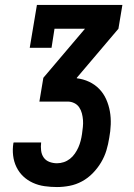

<svg xmlns="http://www.w3.org/2000/svg" viewBox="-20 -755 540 775"><path d="M210 0Q185 0 160 -3.5Q135 -7 113 -17Q91 -27 74 -43Q57 -59 46.5 -80.5Q36 -102 33 -127Q30 -152 34 -177Q34 -177 34.5 -178Q35 -179 35 -180H146Q146 -180 146 -179.5Q146 -179 146 -179Q144 -163 146 -147Q148 -131 156.5 -119Q165 -107 179.5 -101.5Q194 -96 210 -96Q224 -96 237.5 -100.5Q251 -105 262.5 -114Q274 -123 282.5 -135.5Q291 -148 296.5 -160.5Q302 -173 305.5 -186.5Q309 -200 311 -214Q313 -228 314.5 -242.5Q316 -257 315 -270.5Q314 -284 310.5 -297.5Q307 -311 299.5 -322Q292 -333 279.5 -339Q267 -345 253 -345H139L155 -441L323 -639H200L188 -562H100L129 -735H474L458 -639L290 -441V-439Q316 -436 339.5 -425Q363 -414 380.5 -396Q398 -378 408.5 -354.5Q419 -331 423.5 -305.5Q428 -280 427 -252.5Q426 -225 421 -199Q417 -173 409.5 -148Q402 -123 388 -99.5Q374 -76 354.5 -56Q335 -36 311 -23Q287 -10 261 -5Q235 0 210 0Z"/></svg>

Font: Iosevka Curly Slab Oblique
Style: Bold
Weight: 700
Italic angle: -9°
Monospace: yes
Designer: Belleve Invis
Foundry: Belleve Invis
Version: Version 11.1.0; ttfautohint (v1.8.3)